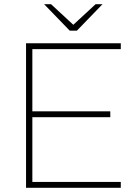

<svg xmlns="http://www.w3.org/2000/svg" viewBox="-20 -894 649 914"><path d="M104 -688H134V0H104ZM120 -660V-688H555V-660ZM120 0V-28H555V0ZM120 -336V-364H505V-336ZM346 -748H312L190 -874H223L329 -776L435 -874H468Z"/></svg>

Font: Roundo Variable
Style: Regular
Weight: 200
Designer: Shiva Nallaperumal
Foundry: Indian Type Foundry
Version: Version 2.000